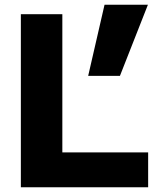

<svg xmlns="http://www.w3.org/2000/svg" viewBox="-20 -790 665 810"><path d="M68 0V-730H243V-147H605V0ZM352 -470 421 -770H604L486 -470Z"/></svg>

Font: M PLUS 2 ExtraBold
Style: Regular
Weight: 800
Version: Version 1.001